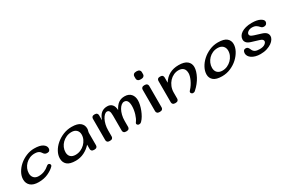

<svg xmlns="http://www.w3.org/2000/svg" viewBox="78 -1582 3771 2565"><g transform="rotate(-30 1963.0 -300.0)"><path d="M147 -154Q147 -109 173 -82.5Q199 -56 244 -56Q291 -56 331.5 -72Q372 -88 404 -117Q419 -131 432 -131Q444 -131 452.5 -122.5Q461 -114 461 -103Q461 -98 459 -92.5Q457 -87 450 -81Q412 -43 349 -14.5Q286 14 205 14Q124 14 82 -22.5Q40 -59 40 -121Q40 -173 68.5 -224.5Q97 -276 143.5 -316.5Q190 -357 250 -382Q310 -407 373 -407Q459 -407 502 -379.5Q545 -352 545 -313Q545 -294 534 -280.5Q523 -267 499 -267Q479 -267 468 -273Q457 -279 449.5 -287.5Q442 -296 435.5 -306.5Q429 -317 418.5 -325.5Q408 -334 390.5 -340Q373 -346 344 -346Q302 -346 266 -330Q230 -314 203.5 -287Q177 -260 162 -225.5Q147 -191 147 -154Z M951 -407Q1041 -407 1082 -373Q1123 -339 1123 -284Q1123 -267 1117.5 -250Q1112 -233 1112 -219V-30Q1112 -13 1100.5 -1.5Q1089 10 1063 10Q1036 10 1024.5 -1.5Q1013 -13 1013 -30V-97Q968 -46 907 -16Q846 14 777 14Q686 14 645.5 -21.5Q605 -57 605 -118Q605 -170 633 -221.5Q661 -273 709 -314.5Q757 -356 819.5 -381.5Q882 -407 951 -407ZM916 -348Q872 -348 835 -331.5Q798 -315 770.5 -288Q743 -261 727.5 -226Q712 -191 712 -154Q712 -107 738.5 -81.5Q765 -56 814 -56Q856 -56 893 -72.5Q930 -89 957.5 -116Q985 -143 1001.5 -178Q1018 -213 1018 -251Q1018 -295 990.5 -321.5Q963 -348 916 -348Z M1500 -407Q1547 -407 1574 -377Q1601 -347 1603 -290Q1635 -353 1674 -380Q1713 -407 1767 -407Q1801 -407 1825.5 -396.5Q1850 -386 1866 -367.5Q1882 -349 1890 -324.5Q1898 -300 1898 -272Q1898 -241 1889.5 -203.5Q1881 -166 1866.5 -128.5Q1852 -91 1832.5 -57.5Q1813 -24 1790 -1Q1779 10 1770 13Q1761 16 1751 16Q1738 16 1728.5 7Q1719 -2 1719 -12Q1719 -17 1721.5 -22.5Q1724 -28 1732 -38Q1743 -53 1753.5 -76Q1764 -99 1772.5 -127Q1781 -155 1786 -186Q1791 -217 1791 -246Q1791 -348 1727 -348Q1704 -348 1682.5 -330.5Q1661 -313 1644 -282.5Q1627 -252 1616.5 -210.5Q1606 -169 1606 -120V-28Q1606 -11 1594.5 0.5Q1583 12 1556 12Q1530 12 1518.5 0.5Q1507 -11 1507 -28V-260Q1507 -309 1496.5 -328.5Q1486 -348 1463 -348Q1443 -348 1423.5 -330Q1404 -312 1388 -281.5Q1372 -251 1362 -209.5Q1352 -168 1352 -121V-28Q1352 -11 1340.5 0.5Q1329 12 1302 12Q1276 12 1264.5 0.5Q1253 -11 1253 -28V-358Q1253 -375 1264 -386.5Q1275 -398 1300 -398Q1326 -398 1337 -386.5Q1348 -375 1348 -358V-279Q1372 -349 1409 -378Q1446 -407 1500 -407Z M2124 -30Q2124 -13 2112 -1.5Q2100 10 2073 10Q2047 10 2035 -1.5Q2023 -13 2023 -30V-363Q2023 -380 2035 -391.5Q2047 -403 2073 -403Q2100 -403 2112 -391.5Q2124 -380 2124 -363ZM2073 -494Q2043 -494 2029 -506.5Q2015 -519 2015 -536V-574Q2015 -591 2029 -603.5Q2043 -616 2073 -616Q2102 -616 2116.5 -603.5Q2131 -591 2131 -574V-536Q2131 -519 2116.5 -506.5Q2102 -494 2073 -494Z M2359 -276Q2440 -407 2601 -407Q2689 -407 2731 -372Q2773 -337 2773 -280Q2773 -249 2762 -213Q2751 -177 2731.5 -140Q2712 -103 2684 -67.5Q2656 -32 2623 -3Q2612 8 2603.5 11Q2595 14 2585 14Q2572 14 2562.5 4.5Q2553 -5 2553 -15Q2553 -20 2555 -25.5Q2557 -31 2565 -39Q2589 -64 2607.5 -92.5Q2626 -121 2638.5 -148.5Q2651 -176 2658 -201Q2665 -226 2665 -246Q2665 -298 2638.5 -323Q2612 -348 2564 -348Q2526 -348 2489.5 -331Q2453 -314 2425 -283.5Q2397 -253 2380 -211.5Q2363 -170 2363 -121V-28Q2363 -11 2351.5 0.5Q2340 12 2313 12Q2287 12 2275.5 0.5Q2264 -11 2264 -28V-358Q2264 -375 2275 -386.5Q2286 -398 2311 -398Q2337 -398 2348 -386.5Q2359 -375 2359 -358Z M3208 -407Q3300 -407 3340.5 -373Q3381 -339 3381 -284Q3381 -233 3353 -180.5Q3325 -128 3278 -84.5Q3231 -41 3168 -13.5Q3105 14 3035 14Q2944 14 2903.5 -20.5Q2863 -55 2863 -110Q2863 -161 2891 -214Q2919 -267 2966.5 -310Q3014 -353 3076.5 -380Q3139 -407 3208 -407ZM3166 -344Q3124 -344 3088.5 -328Q3053 -312 3027 -285Q3001 -258 2986 -223Q2971 -188 2971 -151Q2971 -103 2999 -76Q3027 -49 3075 -49Q3116 -49 3152 -65.5Q3188 -82 3215 -109Q3242 -136 3258 -171Q3274 -206 3274 -244Q3274 -289 3245.5 -316.5Q3217 -344 3166 -344Z M3649 -49Q3703 -49 3730.5 -69Q3758 -89 3758 -110Q3758 -125 3746.5 -136Q3735 -147 3705 -156L3594 -190Q3551 -203 3532 -224.5Q3513 -246 3513 -274Q3513 -300 3526.5 -324Q3540 -348 3567.5 -366.5Q3595 -385 3635.5 -396Q3676 -407 3730 -407Q3811 -407 3856 -383Q3901 -359 3901 -330Q3901 -310 3887.5 -295.5Q3874 -281 3850 -281Q3823 -281 3810 -296Q3781 -329 3758.5 -340.5Q3736 -352 3705 -352Q3666 -352 3641 -334.5Q3616 -317 3616 -294Q3616 -280 3628.5 -269Q3641 -258 3676 -247L3773 -217Q3820 -203 3840.5 -181.5Q3861 -160 3861 -128Q3861 -106 3845.5 -81Q3830 -56 3800 -35Q3770 -14 3726.5 0Q3683 14 3627 14Q3585 14 3551 4.5Q3517 -5 3494 -20.5Q3471 -36 3458.5 -56.5Q3446 -77 3446 -99Q3446 -125 3457.5 -139Q3469 -153 3490 -153Q3507 -153 3519 -143.5Q3531 -134 3541 -109Q3554 -76 3579 -62.5Q3604 -49 3649 -49Z"/></g></svg>

Font: Sofadi One
Style: Regular
Weight: 400
Designer: Botjo Nikoltchev
Foundry: Botjo Nikoltchev
Version: Version 1.002